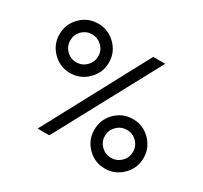

<svg xmlns="http://www.w3.org/2000/svg" viewBox="-141 -867 1128 1067"><g transform="rotate(30 423.5 -333.0)"><path d="M206 1 563 -665H640L281 1ZM482 -151Q482 -217 528 -263.5Q574 -310 640 -310Q705 -310 751.5 -263Q798 -216 798 -151Q798 -86 751.5 -39.5Q705 7 640 7Q574 7 528 -39.5Q482 -86 482 -151ZM49 -515Q49 -580 95.5 -626.5Q142 -673 207 -673Q272 -673 319 -626.5Q366 -580 366 -515Q366 -449 319 -402.5Q272 -356 207 -356Q142 -356 95.5 -402.5Q49 -449 49 -515ZM144 -578Q118 -552 118 -515Q118 -478 144 -451.5Q170 -425 207 -425Q244 -425 270.5 -451.5Q297 -478 297 -515Q297 -552 270.5 -578Q244 -604 207 -604Q170 -604 144 -578ZM640 -241Q603 -241 576.5 -214.5Q550 -188 550 -151Q550 -114 576.5 -88Q603 -62 640 -62Q677 -62 703.5 -88Q730 -114 730 -151Q730 -188 704 -214.5Q678 -241 640 -241Z"/></g></svg>

Font: Hind
Style: Regular
Weight: 400
Designer: Manushi Parikh, Satya Rajpurohit
Foundry: Indian Type Foundry
Version: Version 2.000;PS 1.0;hotconv 1.0.79;makeotf.lib2.5.61930